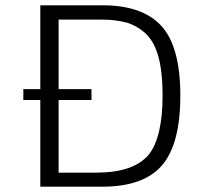

<svg xmlns="http://www.w3.org/2000/svg" viewBox="-20 -704 753 724"><path d="M201 -630V-368H325V-327H201V-53H343Q484 -53 541 -121Q593 -187 593 -344Q593 -461 566 -523Q538 -591 461 -618Q416 -630 368 -630ZM68 -327V-368H132V-684H368Q514 -684 586 -609Q660 -531 660 -344Q660 -160 590.5 -80Q521 0 365 0H132V-327Z"/></svg>

Font: Pavanam
Style: Regular
Weight: 400
Designer: Tharique Azeez
Foundry: Tharique Azeez
Version: Version 1.86; ttfautohint (v1.3) -l 8 -r 50 -G 200 -x 14 -D 